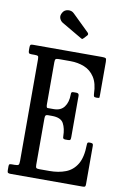

<svg xmlns="http://www.w3.org/2000/svg" viewBox="-104 -1040 715 1099"><g transform="rotate(10 253.0 -490.0)"><path d="M54.5 -695H37Q24.5 -695 21.8 -699.8Q19 -704.5 19 -716V-731Q19 -742.5 22 -746.2Q25 -750 36 -750H437Q454.5 -750 459.2 -746.8Q464 -743.5 464 -726V-535Q464 -523 463.5 -519Q463 -515 450 -515H445Q434 -515 431.8 -519.8Q429.5 -524.5 429 -534Q427.5 -595 404.5 -630.2Q381.5 -665.5 344.5 -680.2Q307.5 -695 264 -695H196Q182.5 -695 178.2 -691.2Q174 -687.5 174 -673V-430Q174 -408 181 -408H217Q258.5 -408 278.5 -435.5Q298.5 -463 298.5 -507Q298 -517 301.2 -520Q304.5 -523 312 -523H328.5Q344 -523 344 -508V-268Q344 -256 341.5 -252Q339 -248 328 -248H311.5Q307 -248 302.2 -250.8Q297.5 -253.5 298 -265Q297.5 -309 281.8 -338.5Q266 -368 214 -368H190.5Q181 -368 177.5 -363.8Q174 -359.5 174 -346V-77Q174 -63 177.8 -59Q181.5 -55 196 -55H254Q307.5 -55 348.8 -71Q390 -87 414 -127Q438 -167 439 -239Q439 -249 441.8 -252Q444.5 -255 451 -255H455Q464.5 -255 469.2 -252.5Q474 -250 474 -240V-17Q474 -6.5 471 -3.2Q468 0 458 0H39Q28 0 23.5 -3Q19 -6 19 -18V-41Q19 -51 23 -53Q27 -55 37 -55H52Q70.5 -55 74.8 -59.8Q79 -64.5 79 -83V-674Q79 -689.5 74.5 -692.2Q70 -695 54.5 -695ZM300.5 -834.5 182.5 -903.5Q170 -911 164 -926.2Q158 -941.5 169 -960Q179 -977.5 200 -979.8Q221 -982 235 -968L332 -873.5Q341 -864.5 332.5 -855.5L315.5 -837.5Q311.5 -833 308.8 -832Q306 -831 300.5 -834.5Z"/></g></svg>

Font: Besley* Condensed
Style: Regular
Weight: 400
Width: 3
Designer: Owen Earl
Foundry: indestructible type*
Version: Version 3.000; ttfautohint (v1.8.3)